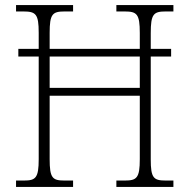

<svg xmlns="http://www.w3.org/2000/svg" viewBox="-20 -734 744 754"><path d="M43 0H267V-25H233C186 -25 175 -35 175 -109V-358H529V-109C529 -35 517 -25 470 -25H437V0H661V-25H631C583 -25 572 -35 572 -108V-512H652V-542H572V-604C572 -679 583 -689 631 -689H661V-714H437V-689H469C518 -689 529 -679 529 -604V-542H175V-605C175 -679 186 -689 234 -689H267V-714H43V-689H71C121 -689 132 -679 132 -605V-542H52V-512H132V-109C132 -35 120 -25 74 -25H43ZM175 -389V-512H529V-389Z"/></svg>

Font: Noto Serif Thai SemiCondensed ExtraLight
Style: Regular
Weight: 200
Width: 4
Designer: Monotype Design Team
Foundry: Monotype Imaging Inc.
Version: Version 2.002